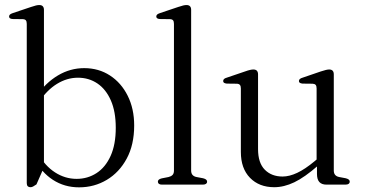

<svg xmlns="http://www.w3.org/2000/svg" viewBox="-20 -752 1486 782"><path d="M159 -712V-70.5L128.5 -1Q119.5 5 114.5 7.8Q109.5 10.5 103.5 10.5Q97 10.5 93 6.5Q89 2.5 89 -6V-654.5Q89 -664.5 85.5 -669Q82 -673.5 73 -674L31.5 -674.5Q23.5 -675 20.2 -677.8Q17 -680.5 17 -684.5Q17 -689.5 20.5 -692.8Q24 -696 33 -699L106 -723.5Q119 -728 126.8 -729.8Q134.5 -731.5 140 -731.5Q149.5 -731.5 154.2 -726.5Q159 -721.5 159 -712ZM139 -337 128.5 -361Q166 -415 216 -444.8Q266 -474.5 323 -474.5Q382 -474.5 428 -444.5Q474 -414.5 500.2 -361.8Q526.5 -309 526.5 -241Q526.5 -162.5 496.2 -106.2Q466 -50 415 -19.5Q364 11 302 11Q242.5 11 195.5 -19.5Q148.5 -50 121 -104.5L136 -125.5Q163 -76.5 204 -50Q245 -23.5 292 -23.5Q337 -23.5 373.2 -47Q409.5 -70.5 430.5 -117Q451.5 -163.5 451.5 -231.5Q451.5 -297.5 431.5 -343Q411.5 -388.5 376.8 -412Q342 -435.5 297.5 -435.5Q253 -435.5 212.2 -410.5Q171.5 -385.5 139 -337Z M758.5 -712V-57.5Q758.5 -46 764.2 -39.5Q770 -33 780.5 -31L807 -26Q815 -24 819.2 -20.8Q823.5 -17.5 823.5 -12Q823.5 -6.5 819 -3.2Q814.5 0 805.5 0H640Q631.5 0 627.2 -3.2Q623 -6.5 623 -12Q623 -17 626.8 -20.2Q630.5 -23.5 638.5 -25.5L666.5 -31Q677 -33.5 682.8 -39.5Q688.5 -45.5 688.5 -57V-654.5Q688.5 -664.5 685 -669Q681.5 -673.5 672.5 -674L631 -674.5Q623 -675 619.8 -677.8Q616.5 -680.5 616.5 -684.5Q616.5 -689.5 620 -692.8Q623.5 -696 632.5 -699L705.5 -723.5Q718.5 -728 726.5 -729.8Q734.5 -731.5 739.5 -731.5Q749 -731.5 753.8 -726.5Q758.5 -721.5 758.5 -712Z M1271 -44V-84.5L1269.5 -88.5V-391.5Q1269.5 -401.5 1265.8 -406Q1262 -410.5 1253.5 -411L1212 -411.5Q1204 -412.5 1200.8 -415Q1197.5 -417.5 1197.5 -422Q1197.5 -426.5 1201 -430Q1204.5 -433.5 1213.5 -436L1286.5 -461Q1299 -465 1307 -467Q1315 -469 1320.5 -469Q1330 -469 1334.8 -464Q1339.5 -459 1339.5 -449V-57.5Q1339.5 -46 1345.2 -39.5Q1351 -33 1361.5 -31L1388 -26Q1396 -24 1400.2 -20.8Q1404.5 -17.5 1404.5 -12Q1404.5 -6.5 1400 -3.2Q1395.5 0 1386.5 0H1310Q1290.5 0 1280.8 -10.5Q1271 -21 1271 -44ZM961 -133V-391.5Q961 -401.5 957.2 -406Q953.5 -410.5 945 -411L903.5 -411.5Q895.5 -412.5 892.2 -415Q889 -417.5 889 -422Q889 -426.5 892.2 -430Q895.5 -433.5 904.5 -436L978 -461Q990.5 -465.5 998.5 -467.2Q1006.5 -469 1011.5 -469Q1021.5 -469 1026.2 -464Q1031 -459 1031 -449V-144.5Q1031 -88.5 1058.5 -60.8Q1086 -33 1131 -33Q1158.5 -33 1190.5 -48Q1222.5 -63 1261.5 -95.5L1284.5 -115L1300.5 -99.5L1276.5 -78.5Q1220.5 -29.5 1178.5 -9.5Q1136.5 10.5 1097 10.5Q1035.5 10.5 998.2 -27.8Q961 -66 961 -133Z"/></svg>

Font: Fraunces Light
Style: Regular
Weight: 300
Version: Version 1.000;[b76b70a41]